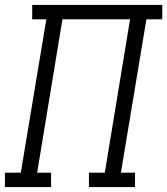

<svg xmlns="http://www.w3.org/2000/svg" viewBox="-33 -755 675 775"><path d="M-13 0V-58H51L154 -677H97V-735H622V-677H558L455 -58H512V0H326V-58H390L492 -677H219L117 -58H173V0Z"/></svg>

Font: Iosevka Slab LtExObl
Style: Regular
Weight: 300
Width: 7
Italic angle: -9°
Monospace: yes
Designer: Belleve Invis
Foundry: Belleve Invis
Version: Version 11.1.0; ttfautohint (v1.8.3)